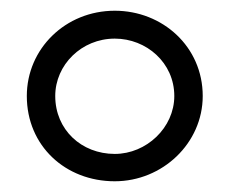

<svg xmlns="http://www.w3.org/2000/svg" viewBox="-20 -780 428 358"><path d="M194 -442C283 -442 358 -513 358 -601C358 -693 283 -760 194 -760C102 -760 30 -689 30 -601C30 -508 102 -442 194 -442ZM194 -493C132 -493 83 -538 83 -601C83 -659 132 -708 194 -708C253 -708 305 -663 305 -601C305 -542 253 -493 194 -493Z"/></svg>

Font: Basteleur Moonlight
Style: Regular
Weight: 300
Designer: Keussel
Foundry: Keussel Studio
Version: Version 1.300;Glyphs 3.2 (3192)